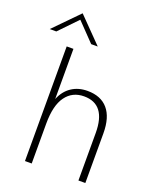

<svg xmlns="http://www.w3.org/2000/svg" viewBox="-205 -1002 896 1097"><g transform="rotate(20 242.5 -453.0)"><path d="M83 -697H124V-392Q145 -444 186 -471.5Q227 -499 283 -499Q364 -499 407 -449Q450 -399 450 -302V0H408V-289Q408 -463 275 -463Q204 -463 164 -408Q124 -353 124 -243V0H83ZM104 -906 250 -757H210L104 -867L-2 -757H-42Z"/></g></svg>

Font: Hanken Grotesk ExtraLight
Style: Regular
Weight: 200
Designer: Alfredo Marco Pradil
Foundry: Hanken Design Co.
Version: Version 3.014